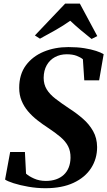

<svg xmlns="http://www.w3.org/2000/svg" viewBox="-20 -1008 582 1040"><path d="M226 11.5Q180 11.5 134 3.5Q88 -4.5 53.8 -15.5Q19.5 -26.5 7.5 -35.5L35 -184.5H115L121 -67.5Q136 -53.5 164.5 -40.8Q193 -28 228 -28Q259 -28 283.5 -36.5Q308 -45 325.5 -61.2Q343 -77.5 352.2 -100.8Q361.5 -124 362 -153.5Q362.5 -189 349 -215.5Q335.5 -242 308 -265.5Q280.5 -289 239.5 -316Q209.5 -335.5 181.5 -357.5Q153.5 -379.5 131.5 -405.5Q109.5 -431.5 96.8 -462.8Q84 -494 84 -532Q84 -605 120.2 -654Q156.5 -703 217 -728Q277.5 -753 350.5 -753Q398.5 -753 436.2 -747Q474 -741 500.5 -732.2Q527 -723.5 541.5 -714.5L517 -573H436.5L429 -687Q416.5 -697.5 394.8 -705.8Q373 -714 341.5 -714Q306 -714 277.8 -698.8Q249.5 -683.5 233.2 -655Q217 -626.5 216.5 -586.5Q216.5 -551 233 -524Q249.5 -497 281 -472.8Q312.5 -448.5 355.5 -420Q394.5 -395 428.8 -365.2Q463 -335.5 484.2 -298Q505.5 -260.5 506 -211.5Q506 -148 473.5 -97.5Q441 -47 378.5 -17.8Q316 11.5 226 11.5ZM169 -816 333 -988.5H412.5L507 -812.5L476 -797Q446 -820.5 416.5 -845.5Q387 -870.5 360.5 -895.5Q323.5 -869.5 281 -845.2Q238.5 -821 196.5 -798.5Z"/></svg>

Font: Merriweather 96pt
Style: Bold Italic
Weight: 700
Italic angle: -7.8°
Version: Version 2.101